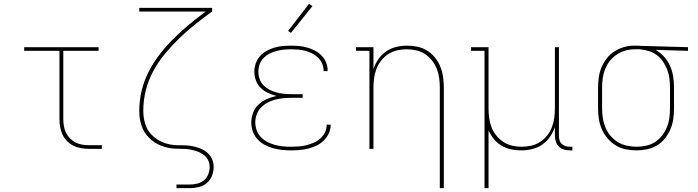

<svg xmlns="http://www.w3.org/2000/svg" viewBox="-20 -776 3640 1001"><path d="M444 0Q424 0 403 -3.5Q382 -7 363.5 -16Q345 -25 330 -40Q315 -55 306 -74Q297 -93 293.5 -113.5Q290 -134 290 -155V-511H106V-530H494V-511H310V-155Q310 -137 313 -119Q316 -101 324 -84.5Q332 -68 345 -54.5Q358 -41 374 -33Q390 -25 408 -22Q426 -19 444 -19H511V0Z M900 205V186H970Q990 186 1009.5 181Q1029 176 1044 163.5Q1059 151 1066 132Q1073 113 1073 93Q1073 74 1064 57Q1055 40 1039 29Q1023 18 1005 12Q987 6 968 3Q949 0 930 0Q911 0 892 -1Q873 -2 854.5 -6Q836 -10 818.5 -17Q801 -24 785 -34.5Q769 -45 755.5 -59Q742 -73 732.5 -89Q723 -105 717 -123.5Q711 -142 708.5 -160.5Q706 -179 706 -198Q706 -252 719 -305Q732 -358 757 -406Q782 -454 815.5 -496.5Q849 -539 887.5 -577Q926 -615 967.5 -649.5Q1009 -684 1053 -716H706V-735H1086V-716Q1041 -684 998.5 -650Q956 -616 916.5 -578Q877 -540 842 -498Q807 -456 780.5 -408Q754 -360 740.5 -306.5Q727 -253 727 -198Q727 -176 731 -154Q735 -132 744 -112Q753 -92 768.5 -75.5Q784 -59 802.5 -47.5Q821 -36 842.5 -29Q864 -22 886 -20Q908 -18 930.5 -18.5Q953 -19 974.5 -15.5Q996 -12 1017.5 -4.5Q1039 3 1056.5 16.5Q1074 30 1084 50.5Q1094 71 1094 93Q1094 117 1085.5 139.5Q1077 162 1059 177.5Q1041 193 1017.5 199Q994 205 970 205Z M1497 8Q1473 8 1449.5 5.5Q1426 3 1403 -3.5Q1380 -10 1359 -21.5Q1338 -33 1322 -50.5Q1306 -68 1298 -91Q1290 -114 1290 -137Q1290 -163 1299.5 -188Q1309 -213 1328 -231Q1347 -249 1371 -259.5Q1395 -270 1421 -276Q1398 -282 1376.5 -292Q1355 -302 1338.5 -318.5Q1322 -335 1314 -357.5Q1306 -380 1306 -403Q1306 -425 1313.5 -446Q1321 -467 1335.5 -483.5Q1350 -500 1369.5 -510.5Q1389 -521 1410 -527.5Q1431 -534 1453 -536Q1475 -538 1497 -538Q1518 -538 1539.5 -536Q1561 -534 1582 -528Q1603 -522 1622 -512Q1641 -502 1656 -487Q1671 -472 1679.5 -451.5Q1688 -431 1688 -410Q1688 -408 1688 -407Q1688 -406 1688 -405H1667Q1667 -406 1667 -407Q1667 -408 1667 -409Q1667 -428 1659 -445.5Q1651 -463 1637.5 -476Q1624 -489 1607 -497.5Q1590 -506 1572 -511Q1554 -516 1535 -517.5Q1516 -519 1497 -519Q1478 -519 1458.5 -517Q1439 -515 1420.5 -510Q1402 -505 1384.5 -496Q1367 -487 1353.5 -473Q1340 -459 1333.5 -440.5Q1327 -422 1327 -403Q1327 -383 1333.5 -364Q1340 -345 1354 -331Q1368 -317 1385.5 -308Q1403 -299 1422 -294Q1441 -289 1460.5 -287Q1480 -285 1500 -285H1558V-266H1500Q1479 -266 1457.5 -264Q1436 -262 1415 -256.5Q1394 -251 1375 -241Q1356 -231 1341 -215.5Q1326 -200 1318.5 -179.5Q1311 -159 1311 -138Q1311 -116 1318.5 -96Q1326 -76 1340.5 -61Q1355 -46 1374 -36Q1393 -26 1413.5 -20.5Q1434 -15 1455 -13Q1476 -11 1497 -11Q1517 -11 1537.5 -12.5Q1558 -14 1577.5 -19Q1597 -24 1615.5 -32Q1634 -40 1649.5 -53.5Q1665 -67 1674 -85.5Q1683 -104 1683 -124Q1683 -125 1683 -125.5Q1683 -126 1683 -126H1704Q1704 -126 1704 -125Q1704 -124 1704 -124Q1704 -101 1694 -80Q1684 -59 1667.5 -43Q1651 -27 1630.5 -17Q1610 -7 1587.5 -1.5Q1565 4 1542.5 6Q1520 8 1497 8ZM1497 -605 1482 -615 1591 -756 1609 -744Z M2273 205V-320Q2273 -345 2269.5 -370Q2266 -395 2257 -418Q2248 -441 2232 -461Q2216 -481 2195 -494.5Q2174 -508 2149.5 -513.5Q2125 -519 2100 -519Q2075 -519 2050.5 -513.5Q2026 -508 2005 -494.5Q1984 -481 1968 -461Q1952 -441 1943 -418Q1934 -395 1930.5 -370Q1927 -345 1927 -320V0H1906V-511H1836V-530H1927V-417Q1937 -445 1953.5 -468.5Q1970 -492 1994 -508.5Q2018 -525 2046.5 -531.5Q2075 -538 2103 -538Q2131 -538 2158 -532Q2185 -526 2208 -511.5Q2231 -497 2248.5 -475Q2266 -453 2276 -427.5Q2286 -402 2290 -374.5Q2294 -347 2294 -320V205Z M2506 205V-511H2436V-530H2527V-210Q2527 -185 2530.5 -160Q2534 -135 2543 -112Q2552 -89 2568 -69Q2584 -49 2605 -35.5Q2626 -22 2650.5 -16.5Q2675 -11 2700 -11Q2725 -11 2749.5 -16.5Q2774 -22 2795 -35.5Q2816 -49 2832 -69Q2848 -89 2857 -112Q2866 -135 2869.5 -160Q2873 -185 2873 -210V-530H2894V-68Q2894 -57 2897 -45.5Q2900 -34 2908.5 -26Q2917 -18 2928 -14.5Q2939 -11 2951 -11H2964V8H2951Q2935 8 2920 3.5Q2905 -1 2894 -11.5Q2883 -22 2878 -37.5Q2873 -53 2873 -68V-113Q2863 -85 2846.5 -61.5Q2830 -38 2806 -21.5Q2782 -5 2753.5 1.5Q2725 8 2697 8Q2670 8 2644 2.5Q2618 -3 2595 -16.5Q2572 -30 2555 -51Q2538 -72 2527 -96V205Z M3299 8Q3271 8 3243 2.5Q3215 -3 3191 -17.5Q3167 -32 3148.5 -53.5Q3130 -75 3118.5 -100.5Q3107 -126 3102.5 -154Q3098 -182 3098 -210V-320Q3098 -347 3102 -374Q3106 -401 3116.5 -426Q3127 -451 3144 -472.5Q3161 -494 3184 -508.5Q3207 -523 3233 -530.5Q3259 -538 3286 -538Q3290 -538 3293.5 -538Q3297 -538 3300 -538Q3304 -538 3308.5 -538Q3313 -538 3317 -537L3567 -530V-511L3398 -516Q3423 -502 3442.5 -480Q3462 -458 3473.5 -432Q3485 -406 3489.5 -377.5Q3494 -349 3494 -320V-210Q3494 -182 3490 -154.5Q3486 -127 3475 -101.5Q3464 -76 3446.5 -54Q3429 -32 3405.5 -18Q3382 -4 3354.5 2Q3327 8 3299 8ZM3299 -11Q3324 -11 3349 -16.5Q3374 -22 3395 -35.5Q3416 -49 3431.5 -69Q3447 -89 3456.5 -112Q3466 -135 3469.5 -160Q3473 -185 3473 -210V-320Q3473 -344 3470 -367.5Q3467 -391 3458.5 -413Q3450 -435 3436.5 -455Q3423 -475 3404 -489Q3385 -503 3362 -510Q3339 -517 3315 -519H3300Q3297 -519 3294 -519Q3291 -519 3288 -519Q3263 -519 3239.5 -512Q3216 -505 3195.5 -491.5Q3175 -478 3159.5 -458.5Q3144 -439 3135 -416Q3126 -393 3122.5 -369Q3119 -345 3119 -320V-210Q3119 -185 3123 -159.5Q3127 -134 3137 -110.5Q3147 -87 3163.5 -67.5Q3180 -48 3201.5 -35Q3223 -22 3248.5 -16.5Q3274 -11 3299 -11Z"/></svg>

Font: Iosevka Slab Thin Extended
Style: Regular
Weight: 100
Width: 7
Monospace: yes
Designer: Belleve Invis
Foundry: Belleve Invis
Version: Version 11.1.1; ttfautohint (v1.8.3)